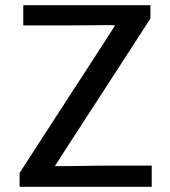

<svg xmlns="http://www.w3.org/2000/svg" viewBox="-20 -714 651 734"><path d="M69 -617V-694H555V-643L373 -362Q190 -81 190 -79H234Q244 -79 272 -79.5Q300 -80 344.5 -80.5Q389 -81 419 -81H560V0H55V-53L237 -334Q420 -615 420 -617Q413 -618 387 -618Q380 -618 333.5 -617.5Q287 -617 245 -617Z"/></svg>

Font: MathJax_SansSerif
Style: Regular
Weight: 400
Version: Version 1.1